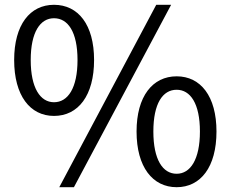

<svg xmlns="http://www.w3.org/2000/svg" viewBox="-20 -767 961 800"><path d="M205 -284C306 -284 372 -369 372 -517C372 -664 306 -747 205 -747C105 -747 39 -664 39 -517C39 -369 105 -284 205 -284ZM205 -341C148 -341 108 -400 108 -517C108 -634 148 -691 205 -691C263 -691 303 -634 303 -517C303 -400 263 -341 205 -341ZM227 13H288L693 -747H631ZM716 13C816 13 882 -71 882 -219C882 -366 816 -449 716 -449C616 -449 549 -366 549 -219C549 -71 616 13 716 13ZM716 -43C658 -43 619 -102 619 -219C619 -336 658 -393 716 -393C773 -393 813 -336 813 -219C813 -102 773 -43 716 -43Z"/></svg>

Font: Microsoft YaHei
Style: Regular
Weight: 400
Designer: Ryoko NISHIZUKA 西塚涼子 (kana, bopomofo & ideographs); Paul D. Hunt (Latin, Greek & Cyrillic); Sandoll Communications 산돌커뮤니
Foundry: Adobe
Version: Version 2.001;hotconv 1.0.111;makeotfexe 2.5.65597